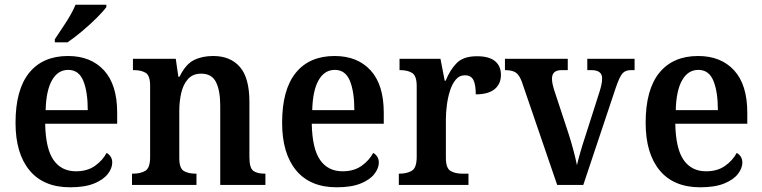

<svg xmlns="http://www.w3.org/2000/svg" viewBox="-20 -786 3238 816"><path d="M278 10Q165 10 105.5 -62Q46 -134 46 -264Q46 -405 104 -476.5Q162 -548 269 -548Q366 -548 422 -487Q478 -426 478 -307V-260H172Q174 -154 207.5 -106Q241 -58 303 -58Q351 -58 383.5 -81Q416 -104 433 -136Q443 -131 450 -120.5Q457 -110 457 -95Q457 -71 438 -46.5Q419 -22 379.5 -6Q340 10 278 10ZM353 -318Q353 -396 334 -442.5Q315 -489 270 -489Q226 -489 201 -445Q176 -401 174 -318ZM213 -619Q234 -650 260.5 -691Q287 -732 301 -766H432V-756Q420 -739 391.5 -710.5Q363 -682 329 -653.5Q295 -625 267 -606H213Z M541 0V-48H546Q577 -48 597.5 -60Q618 -72 618 -118V-422Q618 -465 599 -476.5Q580 -488 549 -488H545V-536H727L738 -460H743Q769 -513 804 -530.5Q839 -548 886 -548Q959 -548 999.5 -501.5Q1040 -455 1040 -353V-119Q1040 -72 1056.5 -60Q1073 -48 1104 -48H1108V0H916V-337Q916 -401 898 -437Q880 -473 835 -473Q800 -473 779.5 -450.5Q759 -428 750.5 -392Q742 -356 742 -314V-114Q742 -71 761 -59.5Q780 -48 811 -48H815V0Z M1411 10Q1298 10 1238.5 -62Q1179 -134 1179 -264Q1179 -405 1237 -476.5Q1295 -548 1402 -548Q1499 -548 1555 -487Q1611 -426 1611 -307V-260H1305Q1307 -154 1340.5 -106Q1374 -58 1436 -58Q1484 -58 1516.5 -81Q1549 -104 1566 -136Q1576 -131 1583 -120.5Q1590 -110 1590 -95Q1590 -71 1571 -46.5Q1552 -22 1512.5 -6Q1473 10 1411 10ZM1486 -318Q1486 -396 1467 -442.5Q1448 -489 1403 -489Q1359 -489 1334 -445Q1309 -401 1307 -318Z M1675 0V-48H1678Q1710 -48 1730.5 -60.5Q1751 -73 1751 -120V-420Q1751 -464 1731.5 -476Q1712 -488 1681 -488H1678V-536H1852L1870 -443H1874Q1893 -490 1921.5 -518.5Q1950 -547 2007 -547Q2059 -547 2084 -526Q2109 -505 2109 -468Q2109 -429 2082 -407Q2055 -385 2002 -385Q2002 -426 1992 -446Q1982 -466 1956 -466Q1932 -466 1916.5 -447Q1901 -428 1892 -399Q1883 -370 1879 -338Q1875 -306 1875 -280V-115Q1875 -71 1895 -59.5Q1915 -48 1943 -48H1971V0Z M2198 -438Q2187 -468 2171.5 -478Q2156 -488 2126 -488V-536H2393V-488H2367Q2326 -488 2326 -452Q2326 -440 2328.5 -428.5Q2331 -417 2334 -407L2396 -219Q2407 -185 2417 -147.5Q2427 -110 2432 -84Q2437 -106 2446.5 -139Q2456 -172 2466 -202L2528 -396Q2533 -412 2536 -426Q2539 -440 2539 -453Q2539 -488 2493 -488H2476V-536H2677V-488H2661Q2638 -488 2625.5 -474Q2613 -460 2597 -413L2459 0H2348Z M2956 10Q2843 10 2783.5 -62Q2724 -134 2724 -264Q2724 -405 2782 -476.5Q2840 -548 2947 -548Q3044 -548 3100 -487Q3156 -426 3156 -307V-260H2850Q2852 -154 2885.5 -106Q2919 -58 2981 -58Q3029 -58 3061.5 -81Q3094 -104 3111 -136Q3121 -131 3128 -120.5Q3135 -110 3135 -95Q3135 -71 3116 -46.5Q3097 -22 3057.5 -6Q3018 10 2956 10ZM3031 -318Q3031 -396 3012 -442.5Q2993 -489 2948 -489Q2904 -489 2879 -445Q2854 -401 2852 -318Z"/></svg>

Font: Noto Serif Thai SemiCondensed SemiBold
Style: Regular
Weight: 600
Width: 4
Designer: Monotype Design Team
Foundry: Monotype Imaging Inc.
Version: Version 2.002; ttfautohint (v1.8.4.7-5d5b)